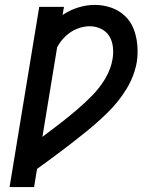

<svg xmlns="http://www.w3.org/2000/svg" viewBox="-20 -763 616 783"><path d="M19 0H119L131 -74Q181 -110 230 -147Q279 -184 327 -222.5Q375 -261 419.5 -304.5Q464 -348 496 -400.5Q528 -453 538 -511Q543 -545 540 -579.5Q537 -614 525 -645Q513 -676 489 -698.5Q465 -721 433 -732Q401 -743 366 -743Q333 -743 299 -732.5Q265 -722 235 -702L241 -735H140ZM153 -205 213 -570Q226 -595 247 -615Q268 -635 294 -645.5Q320 -656 346 -656Q370 -656 392 -645.5Q414 -635 426 -615Q438 -595 440.5 -570.5Q443 -546 439 -522Q432 -481 409.5 -443Q387 -405 356 -373.5Q325 -342 291.5 -313.5Q258 -285 223 -258Q188 -231 153 -205Z"/></svg>

Font: Iosevka Sparkle Medium
Style: Italic
Weight: 500
Italic angle: -9°
Designer: Belleve Invis
Foundry: Belleve Invis
Version: Version 4.5.0; ttfautohint (v1.8.3)